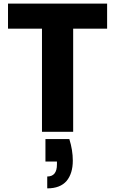

<svg xmlns="http://www.w3.org/2000/svg" viewBox="-20 -722 631 1052"><path d="M359.9 40Q378.9 100.6 378.9 158.2Q378.9 228 345.2 269Q310.1 310.1 238.8 310.1V245.1Q292 245.1 292 179.2V163.1H229V40ZM23.9 -564.9V-702.1H566.9V-564.9H380.9V0H210V-564.9Z"/></svg>

Font: PoppinsZ
Style: Bold
Weight: 700
Designer: Ninad Kale (Devanagari), Jonny Pinhorn (Latin)
Foundry: Indian Type Foundry
Version: Version 3.002;FEAKit 1.0